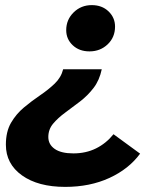

<svg xmlns="http://www.w3.org/2000/svg" viewBox="-20 -566 629 751"><path d="M235 165Q129 165 66 120Q3 75 3 0Q3 -51 23 -85.5Q43 -120 73.5 -145.5Q104 -171 136.5 -193Q169 -215 194 -239Q219 -263 227 -295H378Q369 -252 346 -222Q323 -192 293 -169Q263 -146 235 -125.5Q207 -105 188 -82.5Q169 -60 169 -30Q169 -1 194 16.5Q219 34 267 34Q316 34 355.5 14.5Q395 -5 424 -41L528 35Q484 95 408 130Q332 165 235 165ZM330 -365Q290 -365 264.5 -389Q239 -413 239 -448Q239 -489 268 -517.5Q297 -546 339 -546Q379 -546 404.5 -521.5Q430 -497 430 -462Q430 -420 401 -392.5Q372 -365 330 -365Z"/></svg>

Font: Montserrat
Style: Bold Italic
Weight: 700
Italic angle: -11.3°
Designer: Julieta Ulanovsky
Foundry: Julieta Ulanovsky
Version: Version 9.000; ttfautohint (v1.8.4.7-5d5b)